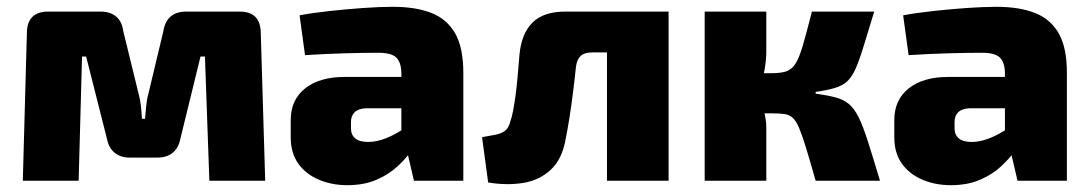

<svg xmlns="http://www.w3.org/2000/svg" viewBox="-20 -531 3202 564"><path d="M684 -497Q745 -497 746 -435L759 0H595L582 -365H569L510 -124Q505 -97 487.5 -82.5Q470 -68 442 -68H362Q334 -68 316.5 -82.5Q299 -97 294 -124L233 -365H221L211 0H47L59 -435Q60 -497 122 -497H275Q303 -497 320.5 -483Q338 -469 342 -440L387 -256Q392 -238 394 -219.5Q396 -201 397 -182H406Q408 -201 409.5 -219.5Q411 -238 416 -256L460 -440Q469 -497 528 -497Z M1134 -511Q1201 -511 1247 -493Q1293 -475 1317 -433Q1341 -391 1341 -317V0H1196L1171 -107L1159 -125V-318Q1158 -349 1143.5 -362.5Q1129 -376 1091 -376Q1052 -376 995 -374.5Q938 -373 876 -369L860 -486Q897 -493 947 -498.5Q997 -504 1046.5 -507.5Q1096 -511 1134 -511ZM1269 -305 1268 -213H1055Q1033 -212 1022 -201.5Q1011 -191 1011 -173V-154Q1011 -135 1023.5 -124.5Q1036 -114 1061 -114Q1086 -114 1114 -125Q1142 -136 1169 -155Q1196 -174 1216 -196V-132Q1208 -116 1191.5 -92Q1175 -68 1149 -43.5Q1123 -19 1086 -3Q1049 13 1000 13Q955 13 917 -3Q879 -19 856.5 -50Q834 -81 834 -128V-178Q834 -238 876.5 -271.5Q919 -305 992 -305Z M1931 -497V-377H1719Q1697 -377 1686 -367Q1675 -357 1672 -336Q1668 -297 1663 -257.5Q1658 -218 1652.5 -183.5Q1647 -149 1642 -125Q1632 -64 1598 -32.5Q1564 -1 1516 6.5Q1468 14 1414 5L1396 -128Q1417 -132 1434 -135Q1451 -138 1462.5 -146Q1474 -154 1479 -174Q1484 -188 1487.5 -207Q1491 -226 1494.5 -251.5Q1498 -277 1500.5 -306.5Q1503 -336 1506 -371Q1512 -433 1544.5 -465Q1577 -497 1641 -497ZM1944 -497V0H1763V-497Z M2548 -497Q2529 -435 2516.5 -394Q2504 -353 2493 -328.5Q2482 -304 2468 -291.5Q2454 -279 2432 -272.5Q2410 -266 2376 -261V-256Q2411 -251 2434 -245Q2457 -239 2473 -226Q2489 -213 2502 -187Q2515 -161 2529.5 -115.5Q2544 -70 2565 0H2376Q2359 -60 2347.5 -97.5Q2336 -135 2327 -156Q2318 -177 2308 -185.5Q2298 -194 2284.5 -196Q2271 -198 2250 -198L2247 -316Q2274 -316 2290 -321.5Q2306 -327 2317 -344.5Q2328 -362 2338.5 -398Q2349 -434 2365 -497ZM2231 -497V-380Q2231 -351 2224.5 -319Q2218 -287 2205 -260Q2216 -236 2223.5 -207.5Q2231 -179 2231 -157V0H2050V-497ZM2290 -316V-198H2188V-316Z M2907 -511Q2974 -511 3020 -493Q3066 -475 3090 -433Q3114 -391 3114 -317V0H2969L2944 -107L2932 -125V-318Q2931 -349 2916.5 -362.5Q2902 -376 2864 -376Q2825 -376 2768 -374.5Q2711 -373 2649 -369L2633 -486Q2670 -493 2720 -498.5Q2770 -504 2819.5 -507.5Q2869 -511 2907 -511ZM3042 -305 3041 -213H2828Q2806 -212 2795 -201.5Q2784 -191 2784 -173V-154Q2784 -135 2796.5 -124.5Q2809 -114 2834 -114Q2859 -114 2887 -125Q2915 -136 2942 -155Q2969 -174 2989 -196V-132Q2981 -116 2964.5 -92Q2948 -68 2922 -43.5Q2896 -19 2859 -3Q2822 13 2773 13Q2728 13 2690 -3Q2652 -19 2629.5 -50Q2607 -81 2607 -128V-178Q2607 -238 2649.5 -271.5Q2692 -305 2765 -305Z"/></svg>

Font: Exo 2 ExtraBold
Style: Regular
Weight: 800
Designer: Natanael Gama
Foundry: Natanael Gama
Version: Version 2.010